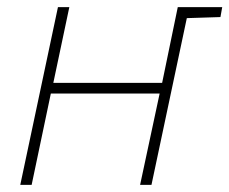

<svg xmlns="http://www.w3.org/2000/svg" viewBox="-20 -520 645 540"><path d="M495 -500 488 -469H505L600 -472L605 -500ZM436 -287H130L175 -500H143L37 0H69L123 -257H429L374 0H406L512 -500H480Z"/></svg>

Font: Advent Pro ExtraLight
Style: Italic
Weight: 250
Italic angle: -12°
Version: Version 3.000